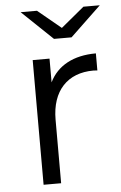

<svg xmlns="http://www.w3.org/2000/svg" viewBox="-53 -769 508 807"><g transform="rotate(-5 201.0 -365.5)"><path d="M172 -268C172 -390 239 -460 348 -460C353 -460 359 -459 365 -459V-531C270 -531 202 -494 169 -426V-526H98V0H172ZM399 -731H330L232 -650L134 -731H65L195 -607H269Z"/></g></svg>

Font: Montserrat-Alt1
Style: Regular
Weight: 400
Designer: Differentunic
Foundry: Differentunic
Version: Version 7.222